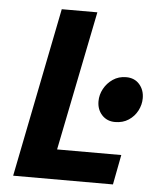

<svg xmlns="http://www.w3.org/2000/svg" viewBox="-49 -694 598 736"><g transform="rotate(5 250.0 -326.0)"><path d="M29 0 159 -652H296L188 -115H435L413 0ZM400 -239Q369 -239 349.5 -260Q330 -281 330 -313Q330 -338 342.5 -361Q355 -384 377 -399Q399 -414 428 -414Q460 -414 479 -392.5Q498 -371 498 -339Q498 -314 486 -291Q474 -268 452 -253.5Q430 -239 400 -239Z"/></g></svg>

Font: Source Sans 3 ExtraLight
Style: Bold Italic
Weight: 700
Italic angle: -11°
Version: Version 3.052;hotconv 1.1.0;makeotfexe 2.6.0